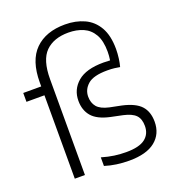

<svg xmlns="http://www.w3.org/2000/svg" viewBox="-147 -934 966 1059"><g transform="rotate(-20 336.0 -404.0)"><path d="M431.5 9.5Q393.5 9.5 358 4.5Q322.5 -0.5 289 -11V-61.5Q328 -50 362.5 -45.2Q397 -40.5 431.5 -40.5Q507.5 -40.5 542.2 -67Q577 -93.5 577 -141.5Q577 -183 555.8 -205Q534.5 -227 484.5 -238L415 -252.5Q341.5 -268.5 310.5 -304.8Q279.5 -341 279.5 -396.5Q279.5 -462.5 329.2 -505.2Q379 -548 481.5 -548Q500.5 -548 520 -546.5Q524 -572 524 -596Q524 -660.5 502 -698.5Q480 -736.5 441.8 -753Q403.5 -769.5 355.5 -769.5Q269 -769.5 221.2 -722Q173.5 -674.5 173.5 -562.5V0H114V-489.5H8.5V-541.5H114V-564.5Q114 -693 177.2 -755.5Q240.5 -818 353 -818Q416 -818 465.8 -795.2Q515.5 -772.5 544 -723Q572.5 -673.5 572.5 -594.5Q572.5 -568.5 568.8 -540.2Q565 -512 559.5 -493Q545 -495.5 528 -497.8Q511 -500 486 -500Q405 -500 371.5 -470.8Q338 -441.5 338 -399.5Q338 -363 358 -339.2Q378 -315.5 427 -304.5L496.5 -290.5Q572.5 -273.5 604 -238.5Q635.5 -203.5 635.5 -145Q635.5 -73.5 584 -32Q532.5 9.5 431.5 9.5Z"/></g></svg>

Font: Encode Sans Lt
Style: Regular
Weight: 300
Designer: Multiple Designers
Foundry: Impallari Type
Version: Version 3.002; ttfautohint (v1.8.3) -l 8 -r 50 -G 200 -x 14 